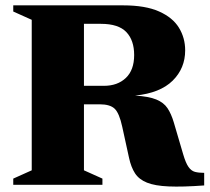

<svg xmlns="http://www.w3.org/2000/svg" viewBox="-20 -690 783 717"><path d="M29.5 -647V-670H440Q523 -670 574 -647.2Q625 -624.5 648.2 -586.5Q671.5 -548.5 671.5 -502Q671.5 -435 624.8 -388.8Q578 -342.5 484.5 -333Q535.5 -330 563.5 -318.5Q591.5 -307 605.5 -286Q619.5 -265 629 -233L664 -114Q673.5 -81.5 683.8 -66.8Q694 -52 708 -48.2Q722 -44.5 742.5 -44.5V2.5Q661.5 8.5 610 6.2Q558.5 4 528.8 -8Q499 -20 484.2 -42.8Q469.5 -65.5 462 -100L436.5 -216.5Q425.5 -267.5 408.2 -284Q391 -300.5 352 -300.5H293.5V-54L362.5 -23V0H29.5V-23L98.5 -54V-616ZM368 -369.5Q419 -369.5 450 -399Q481 -428.5 481 -484.5Q481 -539.5 451.8 -570.2Q422.5 -601 357 -601H293.5V-369.5Z"/></svg>

Font: Newsreader Text ExtraBold
Style: Regular
Weight: 800
Designer: Hugues Gentile
Foundry: Production Type
Version: Version 1.001